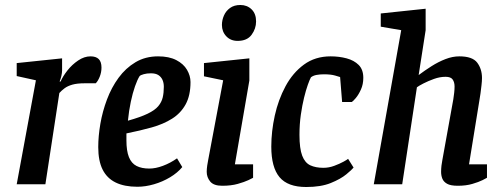

<svg xmlns="http://www.w3.org/2000/svg" viewBox="-20 -739 2019 770"><path d="M47 0 124 -417 47 -434V-486L229 -505V-457Q229 -447 226 -434Q223 -421 219 -412H223Q232 -433 250.5 -456.5Q269 -480 293.5 -496.5Q318 -513 343 -513Q365 -513 376 -502Q387 -491 387 -468Q387 -449 380 -431.5Q373 -414 364 -405H320Q289 -405 270 -399.5Q251 -394 239 -385Q227 -376 218 -366L162 0Z M531 10Q479 10 444 -7Q409 -24 391.5 -59Q374 -94 374 -149Q374 -193 382.5 -242.5Q391 -292 409 -340Q427 -388 455.5 -427Q484 -466 523.5 -489.5Q563 -513 614 -513Q658 -513 687 -498Q716 -483 730 -459Q744 -435 744 -410Q744 -356 724.5 -320.5Q705 -285 670 -263Q635 -241 588.5 -228Q542 -215 487 -204V-176Q487 -134 497 -109Q507 -84 527.5 -73.5Q548 -63 579 -63Q604 -63 633.5 -74Q663 -85 690 -104L711 -69Q692 -46 662 -28Q632 -10 597.5 0Q563 10 531 10ZM493 -255Q543 -269 572 -283Q601 -297 614.5 -313Q628 -329 632.5 -348Q637 -367 637 -391Q637 -407 631.5 -419Q626 -431 615 -438Q604 -445 585 -445Q569 -445 556.5 -441.5Q544 -438 540 -434Q531 -420 521.5 -393Q512 -366 504.5 -330.5Q497 -295 493 -255Z M871 6Q837 6 823 -11Q809 -28 809 -50Q809 -61 811 -75Q813 -89 815 -98L875 -417L798 -433V-486L980 -505V-416L922 -80H995V-26Q992 -24 976 -16.5Q960 -9 933.5 -1.5Q907 6 871 6ZM933 -575Q905 -575 887.5 -593.5Q870 -612 870 -639Q870 -658 878 -676.5Q886 -695 902.5 -707Q919 -719 944 -719Q971 -719 989 -701.5Q1007 -684 1007 -653Q1007 -624 989 -599.5Q971 -575 933 -575Z M1208 11Q1134 11 1101 -28.5Q1068 -68 1068 -151Q1068 -212 1082 -275.5Q1096 -339 1125 -393Q1154 -447 1199 -480Q1244 -513 1306 -513Q1340 -513 1370 -505Q1400 -497 1418.5 -478.5Q1437 -460 1437 -427Q1437 -401 1427.5 -380Q1418 -359 1407 -346Q1396 -333 1391 -330H1352L1344 -430Q1341 -431 1324 -436Q1307 -441 1279 -441Q1263 -441 1249.5 -438.5Q1236 -436 1227 -429Q1222 -420 1214.5 -399Q1207 -378 1199.5 -347.5Q1192 -317 1186.5 -279Q1181 -241 1181 -198Q1181 -143 1192 -114.5Q1203 -86 1224.5 -76Q1246 -66 1277 -66Q1299 -66 1320.5 -74Q1342 -82 1357.5 -90.5Q1373 -99 1376 -102L1398 -67Q1392 -59 1369 -40Q1346 -21 1306.5 -5Q1267 11 1208 11Z M1816 6Q1787 6 1773 -2Q1759 -10 1754 -22.5Q1749 -35 1749 -50Q1749 -62 1750.5 -75Q1752 -88 1754 -97L1798 -341Q1800 -353 1801.5 -367Q1803 -381 1803 -392Q1803 -409 1795.5 -420Q1788 -431 1767 -431Q1744 -431 1720.5 -422.5Q1697 -414 1678.5 -404.5Q1660 -395 1652 -389L1593 0H1479L1589 -618L1507 -632V-685L1687 -704V-618L1659 -438Q1683 -456 1710.5 -473.5Q1738 -491 1766.5 -502Q1795 -513 1822 -513Q1875 -513 1894 -487.5Q1913 -462 1913 -426Q1913 -414 1911 -397Q1909 -380 1907 -364.5Q1905 -349 1903 -339L1861 -80H1933V-26Q1930 -24 1915 -16.5Q1900 -9 1874.5 -1.5Q1849 6 1816 6Z"/></svg>

Font: Faustina Light SemiBold
Style: Italic
Weight: 600
Italic angle: -8°
Version: Version 1.200